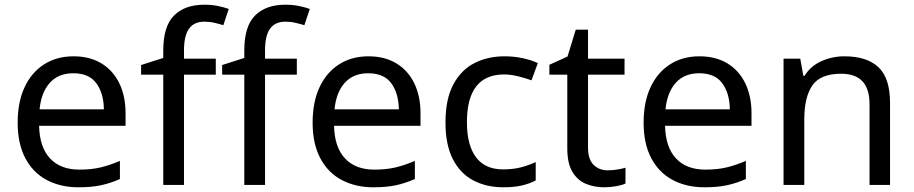

<svg xmlns="http://www.w3.org/2000/svg" viewBox="-20 -785 3879 815"><path d="M292 -546Q361 -546 410.5 -516Q460 -486 486.5 -431.5Q513 -377 513 -304V-251H146Q148 -160 192.5 -112.5Q237 -65 317 -65Q368 -65 407.5 -74.5Q447 -84 489 -102V-25Q448 -7 408 1.5Q368 10 313 10Q237 10 178.5 -21Q120 -52 87.5 -113.5Q55 -175 55 -264Q55 -352 84.5 -415Q114 -478 167.5 -512Q221 -546 292 -546ZM291 -474Q228 -474 191.5 -433.5Q155 -393 148 -321H421Q420 -389 389 -431.5Q358 -474 291 -474Z M896 -468H761V0H673V-468H579V-509L673 -539V-570Q673 -674 719 -719.5Q765 -765 847 -765Q879 -765 905.5 -759.5Q932 -754 951 -747L928 -678Q912 -683 891 -688Q870 -693 848 -693Q804 -693 782.5 -663.5Q761 -634 761 -571V-536H896Z M1240 -468H1105V0H1017V-468H923V-509L1017 -539V-570Q1017 -674 1063 -719.5Q1109 -765 1191 -765Q1223 -765 1249.5 -759.5Q1276 -754 1295 -747L1272 -678Q1256 -683 1235 -688Q1214 -693 1192 -693Q1148 -693 1126.5 -663.5Q1105 -634 1105 -571V-536H1240Z M1544 -546Q1613 -546 1662.5 -516Q1712 -486 1738.5 -431.5Q1765 -377 1765 -304V-251H1398Q1400 -160 1444.5 -112.5Q1489 -65 1569 -65Q1620 -65 1659.5 -74.5Q1699 -84 1741 -102V-25Q1700 -7 1660 1.5Q1620 10 1565 10Q1489 10 1430.5 -21Q1372 -52 1339.5 -113.5Q1307 -175 1307 -264Q1307 -352 1336.5 -415Q1366 -478 1419.5 -512Q1473 -546 1544 -546ZM1543 -474Q1480 -474 1443.5 -433.5Q1407 -393 1400 -321H1673Q1672 -389 1641 -431.5Q1610 -474 1543 -474Z M2116 10Q2045 10 1989.5 -19Q1934 -48 1902.5 -109Q1871 -170 1871 -265Q1871 -364 1904 -426Q1937 -488 1993.5 -517Q2050 -546 2122 -546Q2163 -546 2201 -537.5Q2239 -529 2263 -517L2236 -444Q2212 -453 2180 -461Q2148 -469 2120 -469Q1962 -469 1962 -266Q1962 -169 2000.5 -117.5Q2039 -66 2115 -66Q2159 -66 2192.5 -75Q2226 -84 2254 -97V-19Q2227 -5 2194.5 2.5Q2162 10 2116 10Z M2560 -62Q2580 -62 2601 -65.5Q2622 -69 2635 -73V-6Q2621 1 2595 5.5Q2569 10 2545 10Q2503 10 2467.5 -4.5Q2432 -19 2410 -55Q2388 -91 2388 -156V-468H2312V-510L2389 -545L2424 -659H2476V-536H2631V-468H2476V-158Q2476 -109 2499.5 -85.5Q2523 -62 2560 -62Z M2949 -546Q3018 -546 3067.5 -516Q3117 -486 3143.5 -431.5Q3170 -377 3170 -304V-251H2803Q2805 -160 2849.5 -112.5Q2894 -65 2974 -65Q3025 -65 3064.5 -74.5Q3104 -84 3146 -102V-25Q3105 -7 3065 1.5Q3025 10 2970 10Q2894 10 2835.5 -21Q2777 -52 2744.5 -113.5Q2712 -175 2712 -264Q2712 -352 2741.5 -415Q2771 -478 2824.5 -512Q2878 -546 2949 -546ZM2948 -474Q2885 -474 2848.5 -433.5Q2812 -393 2805 -321H3078Q3077 -389 3046 -431.5Q3015 -474 2948 -474Z M3564 -546Q3660 -546 3709 -499.5Q3758 -453 3758 -349V0H3671V-343Q3671 -472 3551 -472Q3462 -472 3428 -422Q3394 -372 3394 -278V0H3306V-536H3377L3390 -463H3395Q3421 -505 3467 -525.5Q3513 -546 3564 -546Z"/></svg>

Font: Noto Sans Tifinagh Air
Style: Regular
Weight: 400
Designer: JamraPatel
Foundry: JamraPatel LLC
Version: Version 2.006; ttfautohint (v1.8.4.7-5d5b)